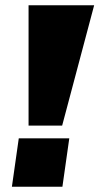

<svg xmlns="http://www.w3.org/2000/svg" viewBox="-20 -706 376 726"><path d="M88 -231V-686H336L215 -231ZM25 0 51 -183H242L216 0Z"/></svg>

Font: Chivo Medium Black
Style: Italic
Weight: 900
Italic angle: -8.05°
Version: Version 2.002